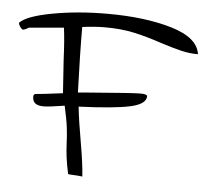

<svg xmlns="http://www.w3.org/2000/svg" viewBox="-66 -650 760 687"><g transform="rotate(5 314.0 -306.0)"><path d="M202 -19Q195 -51 192 -75.5Q189 -100 188 -121Q187 -151 183.5 -180.5Q180 -210 169 -259Q113 -250 94 -250Q74 -250 64 -257.5Q54 -265 54 -282Q54 -292 65 -292L95 -295Q102 -296 159 -303Q157 -332 151 -422Q148 -494 142 -537L17 -526Q3 -517 -5 -517Q-17 -526 -20 -540Q4 -566 95.5 -583Q187 -600 294 -600Q428 -600 524 -571.5Q620 -543 628 -484Q597 -484 568 -491Q539 -498 495 -512Q439 -531 392.5 -541Q346 -551 288 -551Q251 -551 207 -545Q207 -452 212 -310L247 -313Q407 -326 434 -326Q447 -326 452 -324.5Q457 -323 460 -320Q461 -290 403 -277.5Q345 -265 219 -260Q224 -211 238 -132Q251 -58 254 -12Q238 -14 224.5 -14.5Q211 -15 206.5 -15.5Q202 -16 202 -19Z"/></g></svg>

Font: Indie Flower
Style: Regular
Weight: 400
Designer: Kimberly Geswein
Foundry: Kimberly Geswein
Version: Version 2.000